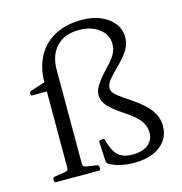

<svg xmlns="http://www.w3.org/2000/svg" viewBox="-110 -846 902 954"><g transform="rotate(-15 340.5 -369.0)"><path d="M582 -606Q582 -586 574.5 -565.5Q567 -545 550.5 -523.5Q534 -502 507 -475Q480 -448 465.5 -431.5Q451 -415 446 -404Q441 -393 441 -382Q441 -371 447.5 -360.5Q454 -350 474 -335Q494 -320 533 -294Q595 -252 622 -214.5Q649 -177 649 -134Q649 -90 626.5 -58.5Q604 -27 563 -9.5Q522 8 464 8Q426 8 391 -0.5Q356 -9 335 -23Q329 -28 328 -36L323 -136Q322 -144 331 -145L343 -147Q351 -148 353 -139Q363 -100 377.5 -77Q392 -54 413.5 -44Q435 -34 466 -34Q518 -34 547 -56.5Q576 -79 576 -119Q576 -153 553.5 -182Q531 -211 480 -244Q426 -279 402.5 -306Q379 -333 379 -362Q379 -385 395 -411.5Q411 -438 451 -480Q475 -505 488 -523Q501 -541 506.5 -556.5Q512 -572 512 -591Q512 -639 471.5 -670Q431 -701 368 -701Q295 -701 253 -657.5Q211 -614 211 -538V-57Q211 -46 214.5 -42.5Q218 -39 230 -36L284 -28Q292 -25 292 -17V-8Q292 0 283 0H63Q55 0 55 -9V-18Q55 -27 64 -28L119 -37Q131 -39 133.5 -43Q136 -47 136 -59V-509Q140 -582 172 -635.5Q204 -689 261 -717.5Q318 -746 394 -746Q449 -746 491.5 -728Q534 -710 558 -678.5Q582 -647 582 -606ZM62 -447Q54 -447 54 -456V-460Q54 -468 62 -471L151 -499V-490H188V-447Z"/></g></svg>

Font: Hahmlet Light
Style: Regular
Weight: 300
Designer: Minjoo Ham & Mark Frömberg
Foundry: hypertype
Version: Version 1.002